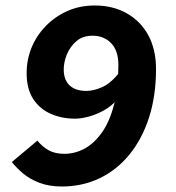

<svg xmlns="http://www.w3.org/2000/svg" viewBox="-20 -667 640 699"><path d="M205 12Q159 12 123.5 -1.5Q88 -15 63.5 -36Q39 -57 23 -77L116 -155Q135 -132 158 -119.5Q181 -107 214 -107Q253 -107 288 -126Q323 -145 351 -184.5Q379 -224 395 -285.5Q411 -347 411 -430Q411 -483 384.5 -510Q358 -537 317 -537Q281 -537 258 -517Q235 -497 223.5 -469Q212 -441 212 -414Q212 -389 221.5 -371.5Q231 -354 249.5 -345Q268 -336 294 -336Q322 -336 353.5 -350.5Q385 -365 417 -406L403 -301Q385 -280 358 -265Q331 -250 303 -242.5Q275 -235 254 -235Q205 -235 165 -252.5Q125 -270 101 -306.5Q77 -343 77 -401Q77 -449 94.5 -492.5Q112 -536 145.5 -571Q179 -606 224.5 -626.5Q270 -647 325 -647Q392 -647 442.5 -618Q493 -589 520.5 -537.5Q548 -486 548 -416Q548 -318 522.5 -239Q497 -160 450.5 -103.5Q404 -47 341.5 -17.5Q279 12 205 12Z"/></svg>

Font: Source Code Pro ExtraLight ExtraBold
Style: Italic
Weight: 800
Italic angle: -11°
Monospace: yes
Version: Version 1.016;hotconv 1.0.116;makeotfexe 2.5.65601